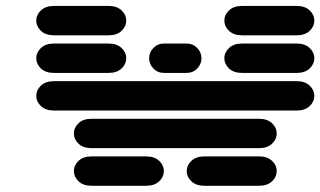

<svg xmlns="http://www.w3.org/2000/svg" viewBox="-20 -631 1064 638"><path d="M284.2 -13.7H465.8Q493.2 -13.7 508.8 -28.3Q524.4 -43 524.4 -62.5Q524.4 -82 508.8 -96.7Q493.2 -111.3 465.8 -111.3H284.2Q256.8 -111.3 241.2 -96.7Q225.6 -82 225.6 -62.5Q225.6 -43 241.2 -28.3Q256.8 -13.7 284.2 -13.7ZM659.2 -13.7H840.8Q868.2 -13.7 883.8 -28.3Q899.4 -43 899.4 -62.5Q899.4 -82 883.8 -96.7Q868.2 -111.3 840.8 -111.3H659.2Q631.8 -111.3 616.2 -96.7Q600.6 -82 600.6 -62.5Q600.6 -43 616.2 -28.3Q631.8 -13.7 659.2 -13.7ZM284.2 -138.7H840.8Q868.2 -138.7 883.8 -153.3Q899.4 -168 899.4 -187.5Q899.4 -207 883.8 -221.7Q868.2 -236.3 840.8 -236.3H284.2Q256.8 -236.3 241.2 -221.7Q225.6 -207 225.6 -187.5Q225.6 -168 241.2 -153.3Q256.8 -138.7 284.2 -138.7ZM159.2 -263.7H965.8Q993.2 -263.7 1008.8 -278.3Q1024.4 -293 1024.4 -312.5Q1024.4 -332 1008.8 -346.7Q993.2 -361.3 965.8 -361.3H159.2Q131.8 -361.3 116.2 -346.7Q100.6 -332 100.6 -312.5Q100.6 -293 116.2 -278.3Q131.8 -263.7 159.2 -263.7ZM159.2 -388.7H340.8Q368.2 -388.7 383.8 -403.3Q399.4 -418 399.4 -437.5Q399.4 -457 383.8 -471.7Q368.2 -486.3 340.8 -486.3H159.2Q131.8 -486.3 116.2 -471.7Q100.6 -457 100.6 -437.5Q100.6 -418 116.2 -403.3Q131.8 -388.7 159.2 -388.7ZM525.4 -388.7H599.6Q621.1 -388.7 635.3 -403.3Q649.4 -418 649.4 -437.5Q649.4 -457 635.3 -471.7Q621.1 -486.3 599.6 -486.3H525.4Q503.9 -486.3 489.7 -471.7Q475.6 -457 475.6 -437.5Q475.6 -418 489.7 -403.3Q503.9 -388.7 525.4 -388.7ZM784.2 -388.7H965.8Q993.2 -388.7 1008.8 -403.3Q1024.4 -418 1024.4 -437.5Q1024.4 -457 1008.8 -471.7Q993.2 -486.3 965.8 -486.3H784.2Q756.8 -486.3 741.2 -471.7Q725.6 -457 725.6 -437.5Q725.6 -418 741.2 -403.3Q756.8 -388.7 784.2 -388.7ZM159.2 -513.7H340.8Q368.2 -513.7 383.8 -528.3Q399.4 -543 399.4 -562.5Q399.4 -582 383.8 -596.7Q368.2 -611.3 340.8 -611.3H159.2Q131.8 -611.3 116.2 -596.7Q100.6 -582 100.6 -562.5Q100.6 -543 116.2 -528.3Q131.8 -513.7 159.2 -513.7ZM784.2 -513.7H965.8Q993.2 -513.7 1008.8 -528.3Q1024.4 -543 1024.4 -562.5Q1024.4 -582 1008.8 -596.7Q993.2 -611.3 965.8 -611.3H784.2Q756.8 -611.3 741.2 -596.7Q725.6 -582 725.6 -562.5Q725.6 -543 741.2 -528.3Q756.8 -513.7 784.2 -513.7Z"/></svg>

Font: Sixtyfour
Style: Regular
Weight: 400
Designer: Jens Kutilek
Foundry: Jens Kutilek
Version: Version 2.001